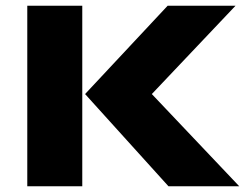

<svg xmlns="http://www.w3.org/2000/svg" viewBox="-20 -650 855 670"><path d="M267.1 -629.9V0H75.2V-629.9ZM509.8 -321.8 814.9 0H567.9L276.9 -321.8L564.9 -629.9H801.8Z"/></svg>

Font: Sinkin Sans 800 Black
Style: Regular
Weight: 900
Designer: Keith Bates
Foundry: K-Type
Version: Sinkin Sans (version 1.0)  by Keith Bates   •   © 2014   www